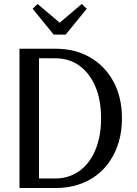

<svg xmlns="http://www.w3.org/2000/svg" viewBox="-20 -945 691 965"><path d="M78 0V-700H260Q359 -700 434 -656Q509 -612 551 -533.5Q593 -455 593 -350Q593 -287 577.5 -233.5Q562 -180 533 -136.5Q504 -93 463 -62.5Q422 -32 370.5 -16Q319 0 260 0ZM176 -30 158 -48H258Q300 -48 335.5 -62Q371 -76 399 -102Q427 -128 447 -165Q467 -202 477.5 -248.5Q488 -295 488 -350Q488 -442 459.5 -509.5Q431 -577 379.5 -614.5Q328 -652 258 -652H159L176 -669ZM250 -771 144 -901 169 -925 280 -831 391 -925 416 -901 310 -771Z"/></svg>

Font: Sutasoma
Style: Regular
Weight: 400
Designer: Izhar Fathurrohim, Akbar Rohmanto, Arusyal Khofiqoini
Foundry: Kiwari Kolektiv
Version: Version 1.102